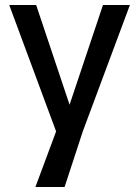

<svg xmlns="http://www.w3.org/2000/svg" viewBox="-20 -550 547 770"><path d="M393 -530H501L312 -23L239 200H122L205 -23L17 -530H125L259 -130Z"/></svg>

Font: Cooper Hewitt
Style: Regular
Weight: 707
Designer: Village Type and Design LLC
Foundry: Cooper Hewitt Smithsonian Design Museum
Version: 1.000